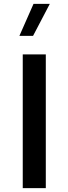

<svg xmlns="http://www.w3.org/2000/svg" viewBox="-20 -981 357 1001"><path d="M218.8 -697.3H98.6V0H218.8ZM81.1 -793.9H152.3L239.7 -960.9H154.8Z"/></svg>

Font: Estedad SemiBold
Style: Regular
Weight: 600
Designer: Amin Abedi
Version: Version 7.3